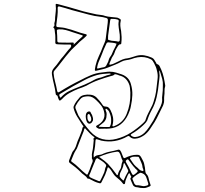

<svg xmlns="http://www.w3.org/2000/svg" viewBox="-20 -853 1040 975"><path d="M456 -53Q463 -61 471 -63.5Q479 -66 489 -67Q491 -67 497 -69Q517 -79 538.5 -83Q560 -87 581 -93Q587 -94 591 -88Q596 -81 599 -71.5Q602 -62 606 -54Q610 -48 615 -51Q629 -58 644 -62.5Q659 -67 676 -67Q685 -67 689 -64Q693 -61 697 -54Q701 -46 705.5 -38Q710 -30 712 -21Q717 -1 718 17Q719 21 719.5 24Q720 27 723 30Q732 39 734.5 51.5Q737 64 741 75Q746 88 744.5 90.5Q743 93 729 98Q720 102 711 102Q702 102 692 101Q686 99 680.5 98.5Q675 98 669 97Q657 93 654 84Q651 77 648 70.5Q645 64 643 58Q641 52 643 51Q648 46 646 43Q644 40 642 36Q641 34 640 30.5Q639 27 636 27Q633 28 632 31Q631 34 629 36Q625 46 620.5 56Q616 66 615 77Q615 81 611 82Q607 83 605 80Q597 69 588 61Q579 53 569 45Q561 38 555 28.5Q549 19 543 10Q541 7 538 4Q535 1 533 -1Q528 -6 526 0Q525 5 523 10.5Q521 16 519 21Q515 34 508 47Q501 60 495 73Q491 80 484 77Q471 74 459.5 68.5Q448 63 437 57Q435 56 432.5 54.5Q430 53 428 55Q426 55 425 54Q418 43 407.5 36Q397 29 389 20Q376 7 362.5 -4Q349 -15 335 -25Q328 -30 331 -39Q335 -49 338.5 -58.5Q342 -68 346 -77Q347 -79 347.5 -80.5Q348 -82 349 -83Q359 -94 364.5 -108Q370 -122 374 -136Q379 -148 384 -159.5Q389 -171 393 -183Q395 -188 396 -191.5Q397 -195 398 -199Q398 -204 399 -205Q406 -210 402.5 -213.5Q399 -217 397 -221Q384 -241 372 -260.5Q360 -280 354 -303Q352 -310 355 -315Q360 -327 368 -338Q376 -349 385 -359Q392 -367 407 -370.5Q422 -374 439.5 -372Q457 -370 469 -359Q478 -350 486 -340.5Q494 -331 501 -320Q506 -312 515 -312Q525 -312 531 -307Q537 -302 541 -294Q550 -277 553.5 -258.5Q557 -240 552 -220Q552 -219 551 -216.5Q550 -214 552 -212Q554 -211 556.5 -211.5Q559 -212 561 -213Q605 -230 623 -274Q644 -325 642 -383Q641 -394 640 -406.5Q639 -419 634 -429Q627 -445 615 -455.5Q603 -466 585 -470Q581 -472 578 -473Q575 -474 571 -475Q563 -478 559 -473Q556 -470 552 -469Q548 -468 544 -467Q512 -458 480 -446.5Q448 -435 419 -418Q409 -413 399 -409.5Q389 -406 378 -402Q355 -393 333.5 -381Q312 -369 295 -350Q286 -341 282.5 -342.5Q279 -344 275 -356Q274 -361 272.5 -365Q271 -369 266 -370Q263 -372 263 -376Q260 -401 254 -424.5Q248 -448 244 -473Q242 -485 245 -493Q248 -501 255 -509Q268 -523 279 -539Q290 -555 303 -569Q312 -580 320 -590.5Q328 -601 338 -611Q343 -618 341 -623Q340 -627 337 -627Q334 -627 332 -627Q318 -627 303 -627Q288 -627 274 -628Q265 -628 262.5 -631Q260 -634 261 -643Q261 -654 261 -665Q261 -676 259 -687Q258 -694 257.5 -701.5Q257 -709 251 -714Q250 -714 250 -715Q250 -716 251 -716Q258 -721 256.5 -727.5Q255 -734 257 -739Q259 -745 259.5 -751.5Q260 -758 260 -765Q261 -780 263 -794.5Q265 -809 263 -824Q262 -832 264 -833Q266 -834 274 -832Q301 -825 328 -817.5Q355 -810 381 -802Q403 -795 425.5 -790Q448 -785 470 -780Q481 -778 492.5 -777Q504 -776 514 -772Q528 -768 542.5 -767Q557 -766 571 -764Q576 -764 580.5 -761.5Q585 -759 589 -757Q595 -754 593 -747Q590 -734 591 -721.5Q592 -709 595 -696Q597 -680 597.5 -665Q598 -650 596 -634Q596 -628 591 -628Q585 -628 580 -621Q575 -613 570 -604.5Q565 -596 562 -586Q559 -576 553 -568Q547 -560 544 -550Q542 -546 540 -541Q538 -536 536 -531Q534 -527 536 -525Q538 -524 539.5 -524.5Q541 -525 542 -525Q553 -527 562 -532Q571 -537 581 -541Q592 -547 603.5 -551.5Q615 -556 628 -557Q640 -559 651.5 -563Q663 -567 674 -570Q694 -575 712.5 -572Q731 -569 749 -561Q759 -557 764 -548.5Q769 -540 774 -532Q774 -529 776 -528Q787 -525 791 -516Q795 -507 799 -499Q807 -480 811.5 -460Q816 -440 819 -419V-416Q815 -403 815.5 -390.5Q816 -378 814 -365Q813 -355 813.5 -344.5Q814 -334 810 -323Q809 -320 807.5 -316Q806 -312 804 -309Q794 -290 785 -270.5Q776 -251 765 -233Q754 -216 742 -198Q730 -180 713 -167Q703 -160 692 -155Q681 -150 668 -149Q649 -147 638 -160Q634 -164 628 -161Q564 -124 494 -139Q490 -140 485 -142Q480 -144 475 -145Q466 -149 465 -140Q464 -130 463.5 -120Q463 -110 461 -100Q460 -90 457 -79Q454 -68 456 -57ZM645 -316Q643 -304 639.5 -293.5Q636 -283 631 -272Q617 -241 593 -222Q569 -203 534 -200Q522 -199 509.5 -199.5Q497 -200 485 -199Q480 -199 473 -204Q462 -211 474 -217Q490 -225 500 -238Q515 -258 509 -283Q505 -303 493.5 -317.5Q482 -332 468 -345Q460 -353 450 -358.5Q440 -364 428 -364Q417 -364 406.5 -361.5Q396 -359 388 -350Q375 -336 364 -315Q362 -309 363 -304Q367 -294 370.5 -285Q374 -276 378 -267Q391 -245 406 -225Q421 -205 438 -186Q466 -155 500.5 -146.5Q535 -138 572 -148Q611 -158 644.5 -179.5Q678 -201 707 -228Q711 -232 715 -236.5Q719 -241 720 -247Q725 -263 732.5 -277.5Q740 -292 747 -306Q755 -320 759.5 -335Q764 -350 768 -365Q773 -387 775 -408Q777 -429 780 -451Q783 -473 777 -494Q775 -504 771.5 -513Q768 -522 763 -531Q760 -537 756 -543Q752 -549 746 -552Q715 -568 679 -562Q662 -559 647 -553Q634 -549 621 -547.5Q608 -546 597 -540Q581 -531 563 -524Q545 -517 528 -510Q514 -504 499 -501Q484 -498 470 -494Q460 -491 462 -501Q463 -506 463.5 -510.5Q464 -515 465 -519Q471 -545 482 -568Q493 -591 502 -615Q506 -626 511 -636Q516 -646 517 -657Q519 -677 522 -697Q525 -717 527 -737Q529 -754 526 -758Q523 -762 506 -765Q505 -765 504.5 -765.5Q504 -766 502 -766Q492 -767 482 -769Q472 -771 461 -772Q432 -778 402.5 -786.5Q373 -795 344 -802Q328 -807 313 -811.5Q298 -816 282 -820Q273 -822 273 -813Q274 -791 271.5 -770Q269 -749 266 -727Q265 -720 267.5 -717.5Q270 -715 277 -715Q288 -714 297.5 -713Q307 -712 317 -709Q342 -703 365 -694.5Q388 -686 413 -680Q419 -680 420 -676Q421 -673 419.5 -671.5Q418 -670 416 -668Q406 -658 395 -649.5Q384 -641 374 -630Q364 -620 353 -610Q342 -600 333 -589Q313 -566 294.5 -541.5Q276 -517 256 -494Q252 -490 252 -482Q254 -459 260 -437Q266 -415 270 -392Q272 -385 274 -384Q276 -383 283 -387Q334 -419 387 -445Q413 -459 440 -470.5Q467 -482 497 -485Q508 -486 517.5 -487.5Q527 -489 537 -489Q554 -489 569 -484.5Q584 -480 599 -475Q636 -461 645 -425Q653 -398 652 -370.5Q651 -343 645 -316ZM548 -646Q556 -645 563.5 -644.5Q571 -644 578 -642Q586 -640 588 -648Q589 -663 588 -677Q586 -694 583 -711.5Q580 -729 583 -746Q583 -751 580.5 -752Q578 -753 576 -754Q570 -756 564 -756.5Q558 -757 552 -757Q544 -758 542 -756Q540 -754 539 -746Q537 -727 534 -709Q531 -691 529 -672Q528 -655 528.5 -652.5Q529 -650 547 -646ZM353 -627Q355 -627 355 -627.5Q355 -628 356 -628Q367 -638 377 -648Q387 -658 398 -667Q404 -673 394 -675Q382 -679 370.5 -682.5Q359 -686 347 -690Q331 -696 314 -700.5Q297 -705 279 -704Q272 -703 270 -701.5Q268 -700 269 -693Q270 -682 270.5 -670.5Q271 -659 271 -648Q270 -637 281 -637Q298 -637 314.5 -636.5Q331 -636 347 -637Q359 -638 353 -627ZM572 -631Q562 -635 551 -636Q540 -637 529 -638Q524 -638 521 -633Q517 -625 513.5 -616.5Q510 -608 506 -600Q502 -590 498.5 -580.5Q495 -571 491 -562Q485 -549 480 -536Q475 -523 473 -509Q473 -504 477 -505Q485 -507 493.5 -509Q502 -511 509 -512Q518 -515 521 -523Q524 -530 527.5 -536Q531 -542 532 -549Q535 -559 541 -566.5Q547 -574 550 -583Q555 -596 561.5 -607.5Q568 -619 572 -631ZM788 -496Q788 -488 789 -485Q792 -469 789 -452Q786 -433 784.5 -415Q783 -397 779 -378Q776 -360 771 -343Q766 -326 758 -309Q751 -296 744 -282Q737 -268 732 -254Q729 -241 721.5 -232Q714 -223 705 -215Q692 -203 678 -192.5Q664 -182 648 -173Q640 -168 648 -163Q656 -157 666 -157Q680 -158 691.5 -163.5Q703 -169 713 -178Q727 -192 737.5 -208Q748 -224 758 -240Q766 -255 773.5 -270Q781 -285 789 -300Q797 -314 801 -328Q805 -342 803 -358Q803 -364 804 -367Q806 -381 806.5 -394Q807 -407 807 -420Q808 -436 804 -451.5Q800 -467 795 -482Q793 -491 788 -496ZM542 -477Q541 -480 538.5 -480Q536 -480 534 -480Q518 -479 503 -477.5Q488 -476 473 -472Q441 -463 411.5 -447.5Q382 -432 353 -416Q337 -407 321.5 -397.5Q306 -388 290 -379Q282 -375 281 -372Q280 -369 284 -361Q287 -354 291 -360Q309 -380 332 -391Q355 -402 379 -411Q395 -417 410 -423.5Q425 -430 439 -437Q449 -442 458.5 -447.5Q468 -453 479 -456Q494 -459 508 -465Q522 -471 537 -474Q541 -474 542 -477ZM520 -256Q519 -254 519 -252Q515 -239 505.5 -231Q496 -223 486 -215Q482 -213 482 -211Q483 -209 484.5 -209Q486 -209 487 -209Q498 -208 509.5 -208Q521 -208 532 -208Q534 -208 536 -208.5Q538 -209 539 -212Q541 -217 542.5 -221.5Q544 -226 544 -230Q545 -241 544 -252Q543 -263 539 -273Q537 -279 534.5 -285Q532 -291 527 -295Q525 -297 522 -299.5Q519 -302 517 -300Q515 -299 516 -295Q517 -291 518 -289Q522 -281 521.5 -272.5Q521 -264 520 -256ZM452 -241Q450 -237 447 -232.5Q444 -228 439 -226Q431 -223 425 -229Q418 -237 416 -253.5Q414 -270 419 -279Q424 -287 433 -287Q438 -287 439.5 -284Q441 -281 442 -278Q449 -269 452 -254Q452 -251 452.5 -248Q453 -245 452 -241ZM424 -267Q424 -261 424 -254Q424 -247 428 -241Q430 -239 431 -236.5Q432 -234 436 -235Q441 -236 443 -243Q444 -251 442 -257Q440 -263 436 -270Q433 -275 430 -274Q426 -274 424 -267ZM406 -191Q406 -191 405.5 -190Q405 -189 405 -187Q399 -172 393 -157Q387 -142 381 -126Q377 -117 374 -107.5Q371 -98 365 -90Q358 -79 353 -66.5Q348 -54 343 -42Q339 -34 345 -31Q365 -17 381.5 -0.5Q398 16 417 31Q423 37 426 30Q431 19 435.5 8Q440 -3 443 -13Q446 -21 449.5 -29.5Q453 -38 447 -48Q446 -49 446.5 -51.5Q447 -54 447 -55Q445 -69 448.5 -82.5Q452 -96 453 -109Q454 -117 454.5 -125Q455 -133 456 -141Q456 -144 454.5 -147Q453 -150 458 -152Q460 -152 459.5 -154.5Q459 -157 457 -158Q446 -166 436 -176Q426 -186 417 -196Q416 -198 414 -200Q412 -202 410 -201Q408 -200 406 -191ZM482 -56Q485 -55 487.5 -53.5Q490 -52 492 -50Q502 -43 511 -36Q520 -29 528 -21Q540 -8 550.5 5Q561 18 571 32Q573 37 575 36Q579 36 579 31Q582 20 587 12Q595 2 596 -10Q597 -22 602 -33Q604 -35 602 -39Q597 -48 594.5 -58Q592 -68 587 -76Q584 -83 575 -83Q529 -77 482 -56ZM703 15Q709 18 708 11Q708 6 706 3Q704 0 704 -3Q703 -16 697.5 -27.5Q692 -39 687 -51Q685 -57 681 -57Q672 -57 662.5 -57.5Q653 -58 644 -53Q638 -50 641 -46Q648 -36 654.5 -26Q661 -16 670 -8Q678 -2 685 5.5Q692 13 703 15ZM433 37Q432 43 437 47Q448 53 459.5 57.5Q471 62 482 67Q486 68 487.5 66.5Q489 65 490 63Q495 53 500 43Q505 33 509 23Q512 15 513 7.5Q514 0 518 -7Q521 -12 517 -18Q509 -28 498 -35Q487 -42 476 -49Q473 -51 469 -47Q465 -43 463.5 -37Q462 -31 459 -26Q455 -17 451.5 -7.5Q448 2 444 11Q442 18 439 24Q436 30 433 37ZM629 -44Q624 -44 620 -38Q618 -36 618.5 -33.5Q619 -31 620 -29Q628 -16 634.5 -3Q641 10 647 24Q652 35 656 35.5Q660 36 669 28Q677 22 679 18Q681 14 670 5Q667 4 666 1Q657 -8 649.5 -18.5Q642 -29 634 -39Q632 -43 629 -44ZM589 30Q586 42 589 46Q592 50 595 53.5Q598 57 602 60Q607 68 610 59Q618 39 628 23Q634 16 629 8Q626 2 622.5 -5Q619 -12 615 -19Q614 -21 613 -23Q612 -25 610 -24Q607 -23 607 -18Q606 -7 601 3Q596 13 591 24Q590 26 589.5 28Q589 30 589 30ZM674 88Q682 87 690 89Q698 91 706 92Q711 93 716.5 91.5Q722 90 727 89Q735 86 733 79Q731 73 729 66.5Q727 60 725 54Q722 43 716 36Q712 31 703 27Q694 23 691 25Q681 30 671.5 36.5Q662 43 654 51Q651 54 653 57Q655 62 657.5 68Q660 74 662 79Q667 87 674 88Z"/></svg>

Font: Rock 3D
Style: Regular
Weight: 400
Version: Version 1.000